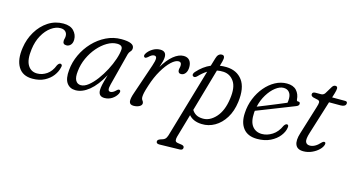

<svg xmlns="http://www.w3.org/2000/svg" viewBox="-82 -868 2658 1442"><g transform="rotate(15 1247.0 -147.0)"><path d="M272 -413Q235 -413 198.8 -387Q162.5 -361 136 -313.8Q109.5 -266.5 101.5 -203.5Q90.5 -121 114.8 -79.8Q139 -38.5 188 -38.5Q227.5 -38.5 262.5 -62.5Q297.5 -86.5 316.5 -136Q327 -155 339.5 -155Q346.5 -155 350.8 -148Q355 -141 350 -126.5Q343 -94.5 319.8 -63.5Q296.5 -32.5 257.2 -12Q218 8.5 163.5 8.5Q87 8.5 53.2 -47.2Q19.5 -103 34 -197.5Q44 -267 78.8 -325Q113.5 -383 166.2 -417.5Q219 -452 284 -452Q338 -452 365 -423.2Q392 -394.5 392 -356.5Q392 -329.5 378.5 -314.5Q365 -299.5 346 -299.5Q317.5 -299.5 318 -326.5Q318 -335.5 320.8 -345Q323.5 -354.5 323.5 -365.5Q323.5 -387 309.8 -400Q296 -413 272 -413Z M743.5 -102.5Q736 -73.5 739 -60.5Q742 -47.5 756 -47.5Q774.5 -47.5 798 -71Q811.5 -84 820 -79.5Q832.5 -74 821.5 -50.5Q808 -25 782 -8.2Q756 8.5 724.5 8.5Q677 8.5 677 -40.5Q677 -57 682.2 -82Q687.5 -107 704 -163.5Q656.5 -77 604 -34.2Q551.5 8.5 499 8.5Q454.5 8.5 430.8 -24.8Q407 -58 414 -127Q419.5 -188.5 446.5 -246.5Q473.5 -304.5 517.2 -350.8Q561 -397 616.5 -424.2Q672 -451.5 733.5 -451.5Q836 -451.5 834 -406Q833.5 -390.5 823.2 -380.2Q813 -370 808.5 -354.5ZM479.5 -135Q473.5 -85.5 487.2 -62Q501 -38.5 528 -38.5Q555.5 -38.5 585.8 -62.5Q616 -86.5 645.2 -125.5Q674.5 -164.5 698.5 -210.2Q722.5 -256 737.2 -300Q752 -344 754 -377Q755.5 -410 711.5 -410Q674 -410 635.5 -387.2Q597 -364.5 563.5 -325.8Q530 -287 507.5 -237.8Q485 -188.5 479.5 -135Z M939 -363.5Q932.5 -365.5 930.5 -372.8Q928.5 -380 934 -390Q948 -415 976.5 -433Q1005 -451 1036.5 -451Q1083 -451 1083 -406.5Q1083 -390.5 1077.5 -369.8Q1072 -349 1063.5 -323.5Q1099 -384.5 1139.8 -417.8Q1180.5 -451 1218.5 -451Q1249 -451 1264.8 -432.2Q1280.5 -413.5 1280.5 -381.5Q1280.5 -350 1266.8 -332Q1253 -314 1233 -314Q1221 -314 1215.2 -321Q1209.5 -328 1209.5 -338.5Q1209.5 -347.5 1212 -356.2Q1214.5 -365 1214.5 -377.5Q1214.5 -402 1192 -402Q1167.5 -402 1135.8 -372.5Q1104 -343 1072.8 -290Q1041.5 -237 1019 -166.5Q1006 -126.5 1001.8 -106.8Q997.5 -87 997.5 -73.5Q997.5 -57 1005.5 -47.5Q1013.5 -38 1013.5 -27.5Q1013.5 -11.5 994.8 -1.5Q976 8.5 950 8.5Q921.5 8.5 916.8 -14Q912 -36.5 930.5 -88L1009.5 -320.5Q1023 -360 1022.2 -378.5Q1021.5 -397 1003.5 -397Q994.5 -397 984.5 -391.5Q974.5 -386 960.5 -372.5Q946.5 -360.5 939 -363.5Z M1356.5 -330Q1339.5 -312.5 1326 -321.5Q1318.5 -326.5 1320 -336.5Q1321.5 -346.5 1330.5 -356Q1377 -408.5 1433.5 -432.5L1452 -494.5Q1463 -534.5 1493.5 -534.5Q1523 -534.5 1509.5 -485.5L1499.5 -450Q1524 -453.5 1551 -453Q1632.5 -450.5 1675.2 -393Q1718 -335.5 1703.5 -223Q1694 -149.5 1661.2 -96.8Q1628.5 -44 1581 -16.8Q1533.5 10.5 1480 8.5Q1413.5 6.5 1379.5 -33.5L1327 148.5Q1322.5 165 1324.5 177.2Q1326.5 189.5 1344.5 192.5L1375 197Q1395.5 200.5 1395.5 215Q1396 235 1371 235.5L1214 239Q1189 239.5 1189 221.5Q1189 207.5 1211 200Q1235.5 194 1245.8 184.2Q1256 174.5 1262 155L1419 -382Q1387.5 -362.5 1356.5 -330ZM1474 -33.5Q1530 -30.5 1577.5 -82.2Q1625 -134 1638 -230.5Q1651 -320.5 1620.8 -365.2Q1590.5 -410 1538 -413Q1512 -414.5 1487.5 -409.5L1392.5 -78Q1405 -57.5 1424.8 -46Q1444.5 -34.5 1474 -33.5Z M2112 -132Q2107.5 -99.5 2082.2 -67Q2057 -34.5 2013.5 -13Q1970 8.5 1911 8.5Q1838.5 8.5 1803 -36Q1767.5 -80.5 1772.5 -156.5Q1775.5 -215.5 1797 -268.8Q1818.5 -322 1853.2 -363.2Q1888 -404.5 1931.2 -428Q1974.5 -451.5 2021.5 -451.5Q2071.5 -451.5 2096.8 -423.8Q2122 -396 2124.5 -354Q2126 -341.5 2136 -342.5Q2151 -344.5 2152.5 -330Q2154 -313.5 2130.5 -305Q2100 -293 2060 -277.2Q2020 -261.5 1978.2 -245Q1936.5 -228.5 1900 -214.2Q1863.5 -200 1840.5 -191Q1839.5 -183.5 1839 -175.5Q1834.5 -105 1861.5 -70.8Q1888.5 -36.5 1936.5 -36.5Q1977 -36.5 2016.2 -61.5Q2055.5 -86.5 2078.5 -138.5Q2090 -156 2101 -155.5Q2116 -154.5 2112 -132ZM2005.5 -413.5Q1975.5 -413.5 1943 -388.2Q1910.5 -363 1884.2 -320.2Q1858 -277.5 1846 -224.5Q1873 -235 1911 -250.5Q1949 -266 1989.2 -282.5Q2029.5 -299 2062 -313Q2065 -326 2065 -346Q2065 -377 2049.5 -395.2Q2034 -413.5 2005.5 -413.5Z M2277 -393 2238 -402Q2221 -408.5 2221 -421.5Q2221 -440 2246 -440H2288.5Q2306.5 -440 2318 -455.5L2353 -513.5Q2363 -529 2377.5 -529Q2394 -529 2394 -511.5Q2394 -499.5 2386.5 -474L2375.5 -438.5H2477Q2493.5 -438.5 2493.5 -424.5Q2493.5 -411 2482.5 -404Q2471.5 -397 2454 -397H2362.5L2281.5 -137Q2265 -85 2273 -65.2Q2281 -45.5 2306.5 -45.5Q2346 -45.5 2385.5 -89Q2398 -102 2407 -100.5Q2418.5 -99 2415 -82.5Q2410 -61.5 2388.5 -40.5Q2367 -19.5 2335.8 -5.5Q2304.5 8.5 2270.5 8.5Q2223 8.5 2209 -24.5Q2195 -57.5 2214 -117L2282 -337Q2291 -365 2290.5 -376.8Q2290 -388.5 2277 -393Z"/></g></svg>

Font: Fraunces 72pt SuperSoft Light
Style: Italic
Weight: 300
Italic angle: -16°
Version: Version 1.000;[b76b70a41]